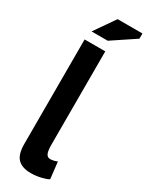

<svg xmlns="http://www.w3.org/2000/svg" viewBox="-229 -908 738 958"><g transform="rotate(30 140.0 -429.0)"><path d="M164 -162Q164 -127 171 -112Q178 -97 194 -97Q203 -97 212.5 -99Q222 -101 234 -106L245 -10Q233 -2 204 5Q175 12 145 12Q95 12 70 -13Q45 -38 45 -98V-700H164ZM137 -870H280V-840L148 -752H55Z"/></g></svg>

Font: PT Sans Narrow
Style: Bold
Weight: 700
Width: 3
Designer: A.Korolkova, O.Umpeleva, V.Yefimov
Foundry: ParaType Ltd
Version: Version 2.003W OFL